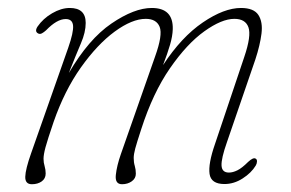

<svg xmlns="http://www.w3.org/2000/svg" viewBox="-20 -466 749 494"><path d="M291 -69.5 379 -320.5Q399 -376 390.8 -396.8Q382.5 -417.5 355 -417.5Q320 -417.5 275.2 -384.8Q230.5 -352 188.2 -292.5Q146 -233 118 -152.5Q102 -105.5 97 -86.8Q92 -68 92 -57.5Q92 -47.5 94.8 -38.5Q97.5 -29.5 97.5 -19.5Q97.5 -6.5 87.2 0.8Q77 8 62 8Q44.5 8 45 -11.2Q45.5 -30.5 60 -71.5L155.5 -343Q169.5 -383 168 -400Q166.5 -417 149 -417Q126.5 -417 98.5 -388Q93 -383 87.8 -380.2Q82.5 -377.5 78 -380Q68.5 -385 76.5 -397.5Q90.5 -418 114 -431.8Q137.5 -445.5 159.5 -445.5Q200.5 -445.5 200.5 -407Q200.5 -383 188.2 -354.5Q176 -326 157 -278Q208 -365.5 266.8 -405.5Q325.5 -445.5 370.5 -445.5Q426 -445.5 424.5 -391Q424 -373 417.5 -350.8Q411 -328.5 399.5 -298.5Q447 -371 501.8 -408.2Q556.5 -445.5 600 -445.5Q633 -445.5 644.8 -427.5Q656.5 -409.5 652.8 -379.5Q649 -349.5 637 -313L564 -100.5Q549 -58 550 -40Q551 -22 569 -22Q579 -22 590.8 -27.8Q602.5 -33.5 618.5 -49.5Q631.5 -61.5 637.5 -58Q641.5 -56 641.2 -50.5Q641 -45 638 -40Q626.5 -21 604.2 -6.8Q582 7.5 557.5 7.5Q523 7.5 519.2 -18.5Q515.5 -44.5 533 -95L608.5 -319.5Q627 -374 619.2 -395.8Q611.5 -417.5 583 -417.5Q550.5 -417.5 505.8 -385.5Q461 -353.5 417.2 -290.2Q373.5 -227 343.5 -134Q332 -99 328 -84Q324 -69 324 -59.5Q324 -48 326.8 -39Q329.5 -30 329.5 -19Q329.5 -7 319 0.5Q308.5 8 294 8Q275.5 8 278 -15.8Q280.5 -39.5 291 -69.5Z"/></svg>

Font: Fraunces 72pt S100 Thin
Style: Italic
Weight: 100
Italic angle: -16°
Version: Version 1.000; ttfautohint (v1.8.3)